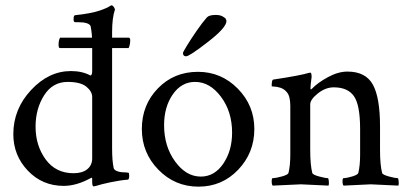

<svg xmlns="http://www.w3.org/2000/svg" viewBox="-20 -698 1548 725"><path d="M248 -429.7Q290 -429.7 321.3 -413.1Q328.1 -413.1 328.1 -430.7V-536.1Q328.1 -569.3 322.3 -598.6Q317.4 -614.3 272.5 -614.3H263.7Q257.8 -614.3 257.8 -625Q257.8 -640.6 263.7 -640.6Q293 -643.6 317.9 -648.4Q342.8 -653.3 356.9 -658.2Q371.1 -663.1 380.9 -667.5Q390.6 -671.9 394.5 -674.8L399.4 -677.7H401.4Q405.3 -677.7 409.2 -672.4Q413.1 -667 414.1 -662.1Q403.3 -630.9 403.3 -577.1V-137.7Q403.3 -90.8 409.2 -63.5Q411.1 -56.6 419.9 -52.7Q428.7 -48.8 438 -47.9Q447.3 -46.9 456.1 -46.9L464.8 -45.9Q467.8 -44.9 467.8 -34.2Q467.8 -19.5 461.9 -19.5Q447.3 -18.6 429.2 -15.6Q411.1 -12.7 395 -9.3Q378.9 -5.9 365.2 -2.4Q351.6 1 342.8 3.9L334 5.9Q328.1 5.9 328.1 -10.7V-22.5Q328.1 -28.3 324.2 -26.4Q269.5 3.9 220.7 3.9Q139.6 3.9 85 -53.7Q30.3 -111.3 30.3 -191.4Q30.3 -286.1 97.2 -357.9Q164.1 -429.7 248 -429.7ZM235.4 -388.7Q178.7 -388.7 146.5 -337.9Q114.3 -287.1 114.3 -219.7Q114.3 -148.4 152.3 -96.2Q190.4 -43.9 257.8 -43.9Q291 -43.9 309.6 -59.1Q328.1 -74.2 328.1 -99.6V-332Q328.1 -352.5 306.2 -370.6Q284.2 -388.7 235.4 -388.7ZM207 -555.7H465.8Q471.7 -555.7 471.7 -545.9Q471.7 -529.3 465.8 -516.6H206.1Q201.2 -516.6 201.2 -529.3Q201.2 -546.9 207 -555.7Z M716.8 -388.7Q665 -388.7 632.3 -341.3Q599.6 -293.9 599.6 -225.6Q599.6 -145.5 641.1 -88.4Q682.6 -31.2 738.3 -31.2Q790 -31.2 823.2 -80.1Q856.4 -128.9 856.4 -197.3Q856.4 -276.4 814.5 -332.5Q772.5 -388.7 716.8 -388.7ZM727.5 -426.8Q815.4 -426.8 877.9 -363.3Q940.4 -299.8 940.4 -210.9Q940.4 -121.1 879.4 -57.1Q818.4 6.8 729.5 6.8Q640.6 6.8 578.1 -57.1Q515.6 -121.1 515.6 -210.9Q515.6 -301.8 576.2 -364.3Q636.7 -426.8 727.5 -426.8ZM794.9 -641.6Q810.5 -641.6 820.3 -636.2Q830.1 -630.9 832.5 -626.5Q835 -622.1 835 -618.2Q835 -593.8 765.1 -539.6Q695.3 -485.4 682.6 -485.4Q670.9 -485.4 670.9 -498Q670.9 -501 686 -525.9Q701.2 -550.8 723.1 -582.5Q745.1 -614.3 761.7 -632.8Q770.5 -641.6 794.9 -641.6Z M1292 -427.7Q1360.4 -427.7 1387.7 -378.9Q1415 -330.1 1415 -220.7V-131.8Q1415 -75.2 1422.9 -44.9Q1424.8 -38.1 1448.2 -31.7Q1471.7 -25.4 1481.4 -25.4Q1484.4 -25.4 1485.4 -13.7Q1486.3 -2 1484.4 2.9Q1386.7 -2 1379.9 -2Q1377.9 -2 1277.3 2.9Q1273.4 -1 1273.4 -13.2Q1273.4 -25.4 1277.3 -25.4Q1289.1 -25.4 1310.1 -31.7Q1331.1 -38.1 1333 -44.9Q1339.8 -73.2 1339.8 -113.3V-210.9Q1339.8 -301.8 1316.4 -335Q1293 -368.2 1240.2 -368.2Q1209 -368.2 1180.2 -345.2Q1151.4 -322.3 1151.4 -303.7V-131.8Q1151.4 -75.2 1159.2 -44.9Q1161.1 -38.1 1184.6 -31.7Q1208 -25.4 1217.8 -25.4Q1220.7 -25.4 1221.7 -13.7Q1222.7 -2 1220.7 2.9Q1123 -2 1116.2 -2Q1110.4 -2 1009.8 2.9Q1005.9 -1 1005.9 -13.2Q1005.9 -25.4 1009.8 -25.4Q1021.5 -25.4 1044.4 -31.7Q1067.4 -38.1 1069.3 -44.9Q1076.2 -73.2 1076.2 -113.3V-297.9Q1076.2 -335.9 1062.5 -350.6Q1052.7 -362.3 1038.6 -366.7Q1024.4 -371.1 1015.1 -371.1Q1005.9 -371.1 1005.9 -373Q1005.9 -396.5 1011.7 -397.5Q1115.2 -413.1 1146.5 -422.9Q1147.5 -422.9 1149.4 -423.3Q1151.4 -423.8 1151.4 -423.8Q1155.3 -423.8 1156.2 -415.5Q1157.2 -407.2 1156.2 -403.3Q1152.3 -376 1152.3 -364.3Q1152.3 -360.4 1154.3 -360.4Q1155.3 -360.4 1157.2 -362.3Q1179.7 -385.7 1218.3 -406.7Q1256.8 -427.7 1292 -427.7Z"/></svg>

Font: Crimson Text
Style: Regular
Weight: 400
Version: Version 0.13